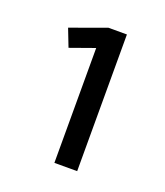

<svg xmlns="http://www.w3.org/2000/svg" viewBox="-79 -788 398 464"><g transform="rotate(20 120.5 -556.0)"><path d="M170.4 -380.9H111.8V-676.3L48.8 -653.8L31.2 -699.2L123 -732.4H170.4Z"/></g></svg>

Font: Kumbh Sans Medium
Style: Regular
Weight: 500
Version: Version 1.005